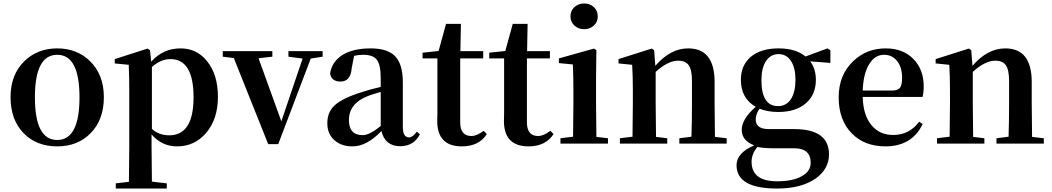

<svg xmlns="http://www.w3.org/2000/svg" viewBox="-20 -831 6087 1111"><path d="M118 -59Q41 -137 41 -269Q41 -399 121 -477Q197 -551 311 -551Q425 -551 500 -478Q581 -399 581 -269Q581 -137 503 -59Q429 16 311 16Q192 16 118 -59ZM440 -268Q440 -514 311 -514Q182 -514 182 -268Q182 -21 311 -21Q440 -21 440 -268Z M859 -85Q900 -48 959 -48Q1100 -48 1100 -268Q1100 -489 966 -489Q910 -489 859 -443ZM855 -474Q923 -551 1025 -551Q1119 -551 1178 -477Q1241 -400 1241 -271Q1241 -141 1172 -61Q1106 16 1004 16Q917 16 857 -53V16Q857 76 859 220L945 230V260H650V230L726 221Q728 77 728 16V-306Q728 -384 725 -456L644 -464V-489L834 -550L848 -540Z M1847 -503 1778 -492 1590 3H1532L1333 -495L1269 -503V-535H1556V-503L1476 -494L1608 -129L1731 -492L1649 -503V-535H1847Z M2183 -299Q2121 -281 2108 -275Q1999 -232 1999 -136Q1999 -49 2079 -49Q2119 -49 2183 -102ZM2410 -54Q2374 15 2296 15Q2208 15 2187 -73Q2103 16 2019 16Q1955 16 1915 -20Q1874 -56 1874 -118Q1874 -182 1916 -221Q1961 -263 2074 -298Q2121 -314 2183 -328V-379Q2183 -457 2160 -486Q2138 -514 2081 -514Q2056 -514 2029 -508L2015 -436Q2009 -359 1950 -359Q1899 -359 1890 -405Q1900 -473 1960 -512Q2022 -551 2125 -551Q2223 -551 2267 -505Q2311 -459 2311 -354V-96Q2311 -36 2347 -36Q2367 -36 2392 -69Z M2797 -55Q2751 16 2653 16Q2510 16 2510 -131L2511 -178V-493H2425V-526L2518 -536L2561 -693H2647L2644 -535H2776V-493H2643V-123Q2643 -44 2708 -44Q2739 -44 2779 -74Z M3183 -55Q3137 16 3039 16Q2896 16 2896 -131L2897 -178V-493H2811V-526L2904 -536L2947 -693H3033L3030 -535H3162V-493H3029V-123Q3029 -44 3094 -44Q3125 -44 3165 -74Z M3304 -683Q3281 -704 3281 -736Q3281 -769 3304 -790Q3327 -811 3360 -811Q3393 -811 3416 -790Q3439 -769 3439 -736Q3439 -704 3416 -683Q3393 -662 3360 -662Q3327 -662 3304 -683ZM3498 -31V0H3223V-31L3296 -40Q3298 -154 3298 -235V-306Q3298 -383 3295 -458L3214 -466V-493L3417 -550L3431 -541L3429 -385V-235Q3429 -153 3431 -39Z M4185 -31V0H3911V-31L3981 -40Q3984 -124 3984 -235V-363Q3984 -427 3965 -454Q3946 -480 3905 -480Q3845 -480 3774 -415V-235Q3774 -153 3776 -39L3841 -31V0H3567V-31L3640 -40Q3642 -154 3642 -235V-307Q3642 -392 3638 -456L3559 -464V-489L3751 -550L3765 -541L3772 -450Q3859 -551 3962 -551Q4115 -551 4115 -357V-235Q4115 -153 4117 -39Z M4557 -258Q4583 -299 4583 -370Q4583 -438 4557 -478Q4531 -518 4485 -518Q4439 -518 4412 -477Q4386 -437 4386 -367Q4386 -217 4482 -217Q4530 -217 4557 -258ZM4459 27Q4396 27 4363 19Q4329 59 4329 105Q4329 218 4477 218Q4571 218 4622 187Q4671 159 4671 111Q4671 27 4575 27ZM4785 -467 4668 -476Q4701 -433 4701 -369Q4701 -285 4645 -235Q4586 -183 4483 -183Q4423 -183 4375 -202Q4353 -171 4353 -139Q4353 -84 4429 -84H4576Q4777 -84 4777 63Q4777 146 4701 201Q4618 260 4477 260Q4242 260 4242 125Q4242 54 4344 10Q4272 -17 4272 -80Q4272 -142 4353 -213Q4267 -262 4267 -369Q4267 -452 4323 -501Q4381 -551 4485 -551Q4585 -551 4641 -504L4768 -551L4785 -540Z M5143 -307Q5176 -307 5189 -325Q5200 -341 5200 -381Q5200 -441 5171 -478Q5142 -514 5096 -514Q5045 -514 5013 -465Q4976 -411 4972 -307ZM4972 -270Q4975 -160 5026 -103Q5072 -50 5149 -50Q5242 -50 5299 -127L5319 -113Q5256 16 5104 16Q4983 16 4910 -58Q4833 -135 4833 -268Q4833 -397 4917 -477Q4994 -551 5105 -551Q5206 -551 5266 -489Q5325 -428 5325 -332Q5325 -294 5318 -270Z M6020 -31V0H5746V-31L5816 -40Q5819 -124 5819 -235V-363Q5819 -427 5800 -454Q5781 -480 5740 -480Q5680 -480 5609 -415V-235Q5609 -153 5611 -39L5676 -31V0H5402V-31L5475 -40Q5477 -154 5477 -235V-307Q5477 -392 5473 -456L5394 -464V-489L5586 -550L5600 -541L5607 -450Q5694 -551 5797 -551Q5950 -551 5950 -357V-235Q5950 -153 5952 -39Z"/></svg>

Font: Source Han Serif JP
Style: Bold
Weight: 700
Designer: Ryoko NISHIZUKA  (kana & ideographs); Frank Grießhammer (Latin, Greek & Cyrillic); Wenlong ZHANG  (bopomofo); Sandoll Co
Foundry: Adobe Systems Incorporated
Version: Version 1.000;PS 1;hotconv 16.6.53;makeotf.lib2.5.65590